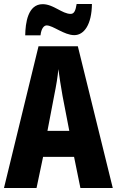

<svg xmlns="http://www.w3.org/2000/svg" viewBox="-20 -947 588 967"><path d="M107 -769H184C188 -805 202 -819 215 -819C247 -819 303 -770 354 -770C404 -770 442 -824 443 -927H366C361 -895 354 -877 336 -877C293 -877 249 -926 195 -926C120 -926 108 -831 107 -769ZM385 0H548L372 -714H174L0 0H164L197 -157H353ZM295 -464 329 -288H219L253 -466C263 -515 271 -563 274 -599C279 -561 286 -514 295 -464Z"/></svg>

Font: Noto Sans Georgian ExtraCondensed ExtraBold
Style: Regular
Weight: 800
Width: 2
Designer: Monotype Design Team, Akaki Razmadze
Foundry: Google LLC
Version: Version 2.005